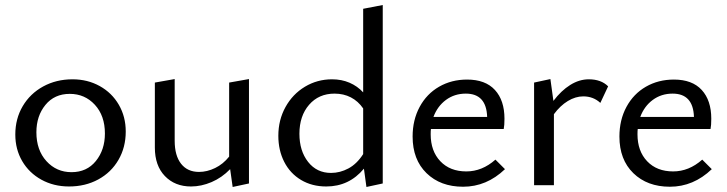

<svg xmlns="http://www.w3.org/2000/svg" viewBox="-20 -738 2898 765"><path d="M41 -202Q41 -265 70.5 -315Q100 -365 152 -393.5Q204 -422 269 -422Q329 -422 377.5 -395Q426 -368 453.5 -320.5Q481 -273 481 -214Q481 -151 452 -101Q423 -51 371.5 -23Q320 5 255 5Q194 5 145 -22Q96 -49 68.5 -96Q41 -143 41 -202ZM398 -206Q398 -277 358 -320.5Q318 -364 258 -364Q197 -364 161 -320Q125 -276 125 -211Q125 -140 165 -96Q205 -52 265 -52Q326 -52 362 -96.5Q398 -141 398 -206Z M972 -423V-7L907 7L897 -64Q864 -30 823 -12.5Q782 5 741 5Q677 5 637 -36.5Q597 -78 597 -150V-409L676 -423V-177Q676 -118 701.5 -85.5Q727 -53 773 -53Q805 -53 837 -68.5Q869 -84 893 -114V-409Z M1505 -718V-7L1440 7L1430 -66Q1371 5 1280 5Q1223 5 1179.5 -21Q1136 -47 1112.5 -93Q1089 -139 1089 -197Q1089 -260 1117.5 -311.5Q1146 -363 1195 -392.5Q1244 -422 1303 -422Q1341 -422 1372.5 -408.5Q1404 -395 1427 -370V-703ZM1427 -124V-306Q1407 -335 1378 -350Q1349 -365 1313 -365Q1250 -365 1211.5 -320.5Q1173 -276 1173 -205Q1173 -137 1207.5 -93Q1242 -49 1299 -49Q1335 -49 1368.5 -67Q1402 -85 1427 -124Z M1992 -64Q1919 6 1825 6Q1735 6 1679.5 -48Q1624 -102 1624 -194Q1624 -260 1652 -312Q1680 -364 1729.5 -392.5Q1779 -421 1841 -421Q1914 -421 1952 -379.5Q1990 -338 1990 -265Q1990 -238 1987 -224H1697Q1696 -217 1696 -203Q1696 -136 1734.5 -95.5Q1773 -55 1838 -55Q1901 -55 1954 -102ZM1707 -272H1921Q1918 -365 1836 -365Q1791 -365 1757 -340Q1723 -315 1707 -272Z M2403 -394 2372 -328Q2344 -354 2304 -354Q2273 -354 2242.5 -335.5Q2212 -317 2187 -283V0H2108V-409L2173 -423L2185 -336Q2216 -377 2252 -399.5Q2288 -422 2326 -422Q2375 -422 2403 -394Z M2816 -64Q2743 6 2649 6Q2559 6 2503.5 -48Q2448 -102 2448 -194Q2448 -260 2476 -312Q2504 -364 2553.5 -392.5Q2603 -421 2665 -421Q2738 -421 2776 -379.5Q2814 -338 2814 -265Q2814 -238 2811 -224H2521Q2520 -217 2520 -203Q2520 -136 2558.5 -95.5Q2597 -55 2662 -55Q2725 -55 2778 -102ZM2531 -272H2745Q2742 -365 2660 -365Q2615 -365 2581 -340Q2547 -315 2531 -272Z"/></svg>

Font: Ysabeau Medium
Style: Regular
Weight: 500
Designer: Christian Thalmann (Catharsis Fonts)
Version: Version 0.003